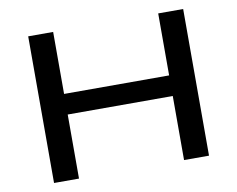

<svg xmlns="http://www.w3.org/2000/svg" viewBox="-77 -807 1123 909"><g transform="rotate(-10 484.5 -352.5)"><path d="M112 0V-705H232V-407H737V-705H857V0H737V-308H232V0Z"/></g></svg>

Font: Nunito Sans 10pt Expanded SemiBold
Style: Regular
Weight: 600
Width: 7
Designer: Vernon Adams
Foundry: Vernon Adams
Version: Version 3.101;gftools[0.9.27]